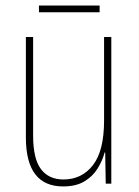

<svg xmlns="http://www.w3.org/2000/svg" viewBox="-20 -660 498 690"><path d="M380 -527V0H360L358 -112H356Q348 -82 330.5 -54Q313 -26 283 -8Q253 10 207 10Q73 10 73 -166V-527H99V-173Q99 -90 127 -52.5Q155 -15 208 -15Q274 -15 314 -66.5Q354 -118 354 -227V-527ZM338 -640V-616H120V-640Z"/></svg>

Font: Noto Sans Telugu Condensed Thin
Style: Regular
Weight: 100
Width: 3
Designer: Jelle Bosma - Monotype Design Team
Foundry: Monotype Imaging Inc.
Version: Version 2.005; ttfautohint (v1.8.4.7-5d5b)